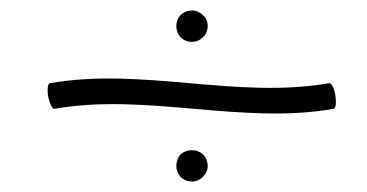

<svg xmlns="http://www.w3.org/2000/svg" viewBox="-20 -450 702 367"><path d="M377 -400C377 -408 374 -416 368 -421C362 -427 355 -430 347 -430C339 -430 331 -427 325 -421C320 -416 317 -408 317 -400C317 -392 320 -384 325 -379C331 -373 339 -370 347 -370C355 -370 362 -373 368 -379C374 -384 377 -392 377 -400ZM84 -242C261 -273 441 -211 618 -242C622 -243 623 -254 621 -268C619 -282 613 -292 609 -291C433 -260 252 -322 76 -291C71 -291 70 -279 72 -265C75 -252 80 -241 84 -242ZM377 -133C377 -141 374 -149 368 -155C362 -160 355 -163 347 -163C339 -163 331 -160 325 -155C320 -149 317 -141 317 -133C317 -125 320 -118 325 -112C331 -106 339 -103 347 -103C355 -103 362 -106 368 -112C374 -118 377 -125 377 -133Z"/></svg>

Font: Nupuram Thin Italic
Style: Regular
Weight: 100
Designer: Santhosh Thottingal (santhosh.thottingal@gmail.com)
Foundry: SMC
Version: Version 1.000